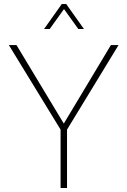

<svg xmlns="http://www.w3.org/2000/svg" viewBox="-20 -934 633 954"><path d="M281 0V-290L24 -710H62L297 -320L531 -710H569L313 -290V0ZM199 -790 287 -914H309L397 -790H369L298 -889L227 -790Z"/></svg>

Font: Geist Thin
Style: Regular
Weight: 400
Designer: Basement.studio, Andrés Briganti, Mateo Zaragoza
Foundry: Basement.studio, Vercel, Andrés Briganti, Guido Ferreyra, Mateo Zaragoza
Version: Version 1.401